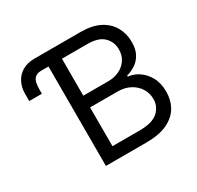

<svg xmlns="http://www.w3.org/2000/svg" viewBox="-155 -906 1113 1085"><g transform="rotate(-30 401.0 -363.5)"><path d="M264.2 -648.9H194.8Q166.5 -648.9 152.6 -636.5Q138.7 -624 134.8 -604Q130.9 -584 130.9 -561V-534.2H48.3V-582.5Q48.3 -622.1 64.9 -655Q81.5 -688 114 -707.5Q146.5 -727.1 193.4 -727.1H264.2ZM240.2 0V-727.1H494.1Q570.3 -727.1 619.6 -701.2Q668.9 -675.3 693.1 -631.3Q717.3 -587.4 717.3 -534.2Q717.3 -487.3 700.7 -456.8Q684.1 -426.3 657.5 -408.4Q630.9 -390.6 599.6 -382.3V-375Q632.8 -373 666.5 -351.6Q700.2 -330.1 722.9 -290.3Q745.6 -250.5 745.6 -193.4Q745.6 -138.7 720.7 -95Q695.8 -51.3 642.3 -25.6Q588.9 0 502.9 0ZM328.1 -78.1H502.9Q589.4 -78.1 625.7 -111.6Q662.1 -145 662.1 -193.4Q662.1 -230.5 643.3 -261.7Q624.5 -293 589.6 -312Q554.7 -331.1 507.3 -331.1H328.1ZM328.1 -407.7H491.7Q531.2 -407.7 563.5 -423.3Q595.7 -439 614.5 -467.3Q633.3 -495.6 633.3 -534.2Q633.3 -582 600.1 -615.5Q566.9 -648.9 494.1 -648.9H328.1Z"/></g></svg>

Font: Sahel VF Regular
Style: Regular
Weight: 400
Foundry: Saber Rastikerdar (saber.rastikerdar@gmail.com)
Version: Version 3.4.0